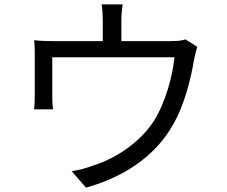

<svg xmlns="http://www.w3.org/2000/svg" viewBox="-20 -821 1040 878"><path d="M828 -641C815 -636 796 -633 759 -633H535V-726C535 -747 536 -770 541 -801H445C449 -770 450 -747 450 -726V-633H229C194 -633 165 -634 136 -637C139 -615 139 -581 139 -560V-384C139 -365 138 -338 136 -321H223C220 -336 219 -362 219 -380V-559H778C769 -473 737 -352 683 -267C622 -172 512 -98 412 -66C380 -54 342 -43 308 -38L373 37C556 -13 694 -115 769 -247C825 -342 854 -467 867 -547C871 -566 877 -592 882 -607Z"/></svg>

Font: Noto Sans CJK KR Regular
Style: Regular
Weight: 400
Designer: Ryoko NISHIZUKA (kana & ideographs); Paul D. Hunt (Latin, Greek & Cyrillic); Wenlong ZHANG (bopomofo); Sandoll Communica
Foundry: Adobe Systems Incorporated
Version: Version 1.004;PS 1.004;hotconv 1.0.82;makeotf.lib2.5.63406